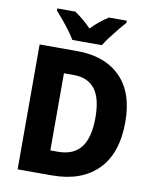

<svg xmlns="http://www.w3.org/2000/svg" viewBox="-99 -1006 876 1081"><g transform="rotate(10 339.0 -465.5)"><path d="M628 -368Q628 -187 534.5 -93.5Q441 0 274 0H77V-714H291Q449 -714 538.5 -625.5Q628 -537 628 -368ZM458 -362Q458 -474 417 -526Q376 -578 296 -578H240V-137H283Q373 -137 415.5 -193Q458 -249 458 -362ZM254 -771Q242 -792 221.5 -819.5Q201 -847 179 -873.5Q157 -900 140 -918V-931H243Q265 -916 289.5 -896Q314 -876 338 -851Q362 -877 387 -896.5Q412 -916 435 -931H537V-918Q520 -900 498.5 -873.5Q477 -847 456.5 -820Q436 -793 423 -771Z"/></g></svg>

Font: Noto Sans Sinhala SemiCondensed ExtraBold
Style: Regular
Weight: 800
Width: 4
Designer: Jelle Bosma - Monotype Design Team
Foundry: Monotype Imaging Inc.
Version: Version 2.006; ttfautohint (v1.8.4.7-5d5b)